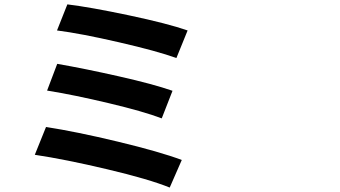

<svg xmlns="http://www.w3.org/2000/svg" viewBox="-20 -803 1540 870"><path d="M285.2 -783.2Q389.6 -770.5 564.9 -733.4Q740.2 -696.3 830.1 -665L779.3 -540Q693.4 -571.3 519.5 -611.3Q345.7 -651.4 238.3 -665ZM239.3 -513.7Q363.3 -492.2 519 -457Q674.8 -421.9 761.7 -391.6L712.9 -266.6Q630.9 -297.9 473.1 -335.4Q315.4 -373 193.4 -392.6ZM188.5 -227.5Q323.2 -207 514.2 -161.1Q705.1 -115.2 803.7 -78.1L749 46.9Q655.3 8.8 465.3 -36.1Q275.4 -81.1 137.7 -101.6Z"/></svg>

Font: Bpmf Zihi Sans Bold
Style: Bold
Weight: 700
Foundry: But Ko
Version: Version 1.320